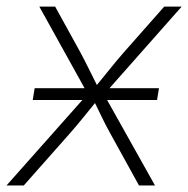

<svg xmlns="http://www.w3.org/2000/svg" viewBox="-35 -566 575 586"><path d="M64.9 -260.7 70.8 -296.9H223.1L85 -545.9H133.3L210 -406.7Q224.1 -380.4 236.3 -355.5Q248.5 -330.6 260.7 -306.6Q280.8 -330.6 300.5 -355.5Q320.3 -380.4 343.3 -406.7L466.3 -545.9H519.5L299.3 -296.9H450.2L444.3 -260.7H292L438 0H389.2L300.3 -161.1Q287.1 -185.1 276.4 -207.3Q265.6 -229.5 254.9 -251.5Q236.8 -229.5 219 -207.3Q201.2 -185.1 180.2 -161.1L37.6 0H-15.1L216.3 -260.7Z"/></svg>

Font: Inter Extra Light
Style: Italic
Weight: 200
Italic angle: -9.39999°
Designer: Rasmus Andersson
Foundry: rsms
Version: Version 4.000;git-3c8e0fc